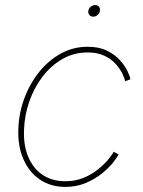

<svg xmlns="http://www.w3.org/2000/svg" viewBox="-20 -732 566 760"><path d="M238.8 7.8Q180.2 7.8 137.2 -21.7Q94.2 -51.3 72 -103.5Q49.8 -155.8 52.7 -222.7Q54.7 -284.2 76.2 -342.3Q97.7 -400.4 134.5 -446.5Q171.4 -492.7 220.5 -519.8Q269.5 -546.9 327.1 -546.9Q372.1 -546.9 403.3 -531.5Q434.6 -516.1 454.6 -493.9Q474.6 -471.7 484.6 -450.7Q494.6 -429.7 496.1 -418L475.1 -410.6Q473.6 -421.4 464.6 -440.2Q455.6 -459 438.2 -478.5Q420.9 -498 393.6 -511.2Q366.2 -524.4 327.1 -524.4Q272.5 -524.4 227.3 -498.5Q182.1 -472.7 148.7 -429Q115.2 -385.3 96.2 -330.8Q77.1 -276.4 75.2 -219.2Q72.3 -157.7 91.6 -111.6Q110.8 -65.4 148.4 -40Q186 -14.6 238.8 -14.6Q278.3 -14.6 311.3 -28.3Q344.2 -42 368.9 -62.3Q393.6 -82.5 409.2 -101.6Q424.8 -120.6 429.7 -131.3L449.2 -121.1Q444.3 -109.4 427.2 -88.1Q410.2 -66.9 382.8 -44.9Q355.5 -22.9 319.1 -7.6Q282.7 7.8 238.8 7.8ZM348.6 -666Q339.4 -666 333.7 -672.9Q328.1 -679.7 329.6 -689Q331.1 -698.7 339.1 -705.3Q347.2 -711.9 356.9 -711.9Q366.2 -711.9 371.6 -705.3Q377 -698.7 375.5 -689Q374 -679.2 366.2 -672.6Q358.4 -666 348.6 -666Z"/></svg>

Font: Inter 18pt Thin
Style: Italic
Weight: 250
Italic angle: -9.3988°
Version: Version 4.001;git-66647c0bb